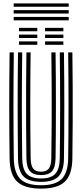

<svg xmlns="http://www.w3.org/2000/svg" viewBox="-20 -1111 487 1140"><path d="M223.8 9Q126 9 82.1 -32.3Q38.3 -73.6 37 -170.5Q36.1 -244.3 35.5 -322.4Q34.9 -400.5 34.9 -480.7Q34.9 -561 35.4 -641.4Q36 -721.8 37 -800H62Q61 -724.2 60.4 -644.3Q59.8 -564.4 59.8 -483.6Q59.8 -402.9 60.4 -324Q61 -245.1 62 -170.8Q63.3 -85.6 100.7 -48.3Q138.1 -11.1 223.8 -11.1Q309 -11.1 346.3 -48.3Q383.5 -85.6 384.8 -170.8Q385.9 -244.6 386.4 -322.7Q386.9 -400.7 386.9 -480.9Q386.9 -561.1 386.4 -641.6Q386 -722 384.8 -800H409.7Q411.1 -698.9 411.6 -592.7Q412.1 -486.5 411.6 -379.8Q411.2 -273.2 409.7 -170.5Q408.4 -73.4 364.7 -32.2Q321 9 223.8 9ZM223.8 -31.2Q151.6 -31.2 119.8 -63.4Q88 -95.5 86.9 -170.3Q86 -250.7 85.4 -327.2Q84.8 -403.7 84.8 -479.9Q84.8 -556.1 85.3 -635.3Q85.8 -714.4 86.9 -800H111.9Q110.8 -716.3 110.2 -636Q109.6 -555.6 109.7 -477.7Q109.8 -399.8 110.4 -323.4Q110.9 -247 111.9 -171.3Q112.8 -106.7 138.6 -79Q164.5 -51.3 223.8 -51.3Q282.8 -51.3 308.4 -79.1Q334 -106.8 334.9 -171.3Q336 -246.5 336.5 -324.8Q337 -403.1 337 -482.7Q337 -562.4 336.5 -642.2Q336 -722 334.9 -800H359.8Q360.9 -715 361.4 -634.5Q361.9 -553.9 361.9 -476.4Q361.9 -398.9 361.3 -322.8Q360.8 -246.7 359.8 -170.3Q358.9 -96 327.5 -63.6Q296.1 -31.2 223.8 -31.2ZM223.8 -71.5Q178.4 -71.5 158.1 -94.5Q137.7 -117.6 136.8 -172.1Q135.5 -269.7 135 -375.1Q134.5 -480.5 135 -588.2Q135.4 -695.9 136.8 -800H161.8Q160.9 -725.6 160.3 -649.1Q159.7 -572.6 159.7 -494Q159.7 -415.5 160.2 -335Q160.7 -254.5 162.1 -172.1Q162.7 -127.9 177.2 -109.7Q191.7 -91.6 223.8 -91.6Q255.4 -91.6 269.7 -109.7Q284 -127.9 284.7 -172.1Q286.4 -280.6 286.8 -385.6Q287.3 -490.5 286.8 -593.7Q286.3 -696.9 284.9 -800H309.9Q311 -724.8 311.5 -645.2Q312 -565.6 312 -485Q312 -404.5 311.5 -325.4Q311 -246.4 309.9 -172.1Q309 -117.4 288.8 -94.4Q268.6 -71.5 223.8 -71.5ZM247.6 -925.5V-945.6H356.3V-925.5ZM92.8 -845V-865.1H201.5V-845ZM92.8 -885.2V-905.4H201.5V-885.2ZM92.8 -925.5V-945.6H201.5V-925.5ZM247.6 -845V-865.1H356.3V-845ZM247.6 -885.2V-905.4H356.3V-885.2ZM388 -1070.9H61.2V-1091H388ZM388 -990.4H61.2V-1010.6H388ZM388 -1030.7H61.2V-1050.8H388Z"/></svg>

Font: Big Shoulders Inline Display SC Thin
Style: Regular
Weight: 100
Designer: Patric King
Foundry: XO Type Co
Version: Version 2.002